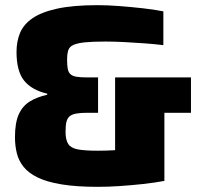

<svg xmlns="http://www.w3.org/2000/svg" viewBox="-20 -716 775 744"><path d="M359 8Q276 8 218.5 -1.5Q161 -11 125.5 -28.5Q90 -46 71 -70Q52 -94 45 -123Q38 -152 38 -184Q38 -240 52.5 -272.5Q67 -305 95 -322.5Q123 -340 163 -349V-353Q103 -367 73.5 -403.5Q44 -440 44 -515Q44 -555 57.5 -588Q71 -621 105.5 -645Q140 -669 201.5 -682.5Q263 -696 358 -696Q397 -696 442.5 -692.5Q488 -689 533 -684Q578 -679 613 -672V-541Q581 -545 541 -548Q501 -551 461 -553Q421 -555 389 -555Q339 -555 309.5 -552Q280 -549 264.5 -542Q249 -535 244.5 -521Q240 -507 240 -484Q240 -463 242.5 -449.5Q245 -436 253 -428.5Q261 -421 277 -418.5Q293 -416 319 -416H360V-279H319Q293 -279 276 -276Q259 -273 250 -265.5Q241 -258 237.5 -244Q234 -230 234 -205Q234 -174 244.5 -158Q255 -142 282 -137Q309 -132 359 -132Q376 -132 392 -132.5Q408 -133 425 -134Q442 -135 461 -137L426 -87V-416H720V-279H617V-15Q580 -8 534.5 -3Q489 2 443.5 5Q398 8 359 8Z"/></svg>

Font: Saira Thin ExtraBold
Style: Regular
Weight: 800
Version: Version 1.101